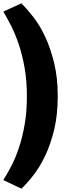

<svg xmlns="http://www.w3.org/2000/svg" viewBox="-34 -908 404 1157"><path d="M314 -328Q314 -216 292.5 -127Q271 -38 238.5 30Q206 98 167.5 147.5Q129 197 95 229L-14 177Q9 141 34 93Q59 45 80 -17.5Q101 -80 114.5 -157Q128 -234 128 -328Q128 -421 114.5 -498Q101 -575 80 -638Q59 -701 34 -750.5Q9 -800 -14 -838L95 -888Q129 -854 168 -804Q207 -754 239 -685Q271 -616 292.5 -527.5Q314 -439 314 -328Z"/></svg>

Font: Alfa Slab One
Style: Regular
Weight: 400
Designer: JM Sole
Foundry: JM Sole
Version: Version 1.001